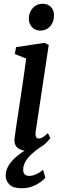

<svg xmlns="http://www.w3.org/2000/svg" viewBox="-20 -796 340 1026"><path d="M129 10Q105.5 10 88.5 2.8Q71.5 -4.5 63.5 -18.8Q55.5 -33 57.5 -54.5Q60 -75 65 -109.5Q70 -144 76.8 -187.8Q83.5 -231.5 91 -281.2Q98.5 -331 106 -382.5Q113.5 -434 120 -483L59 -507.5L66 -544L217.5 -567L240.5 -556L170.5 -91.5Q168 -73.5 172.8 -64.5Q177.5 -55.5 186 -55.5Q196 -55.5 207.5 -62Q219 -68.5 236 -84.5L249 -57.5Q244 -50.5 228.2 -34.2Q212.5 -18 187.5 -4Q162.5 10 129 10ZM194.5 -632.5Q168.5 -632.5 151 -651Q133.5 -669.5 134 -698Q135 -731.5 155.8 -753.8Q176.5 -776 208.5 -776Q236 -776 252.5 -758.2Q269 -740.5 268.5 -714Q268.5 -678.5 248.2 -655.5Q228 -632.5 194.5 -632.5ZM95 210Q49.5 209.5 30 189.8Q10.5 170 10.5 142.5Q10.5 117 22.8 94.5Q35 72 55 52.5Q75 33 99.5 16.8Q124 0.5 148.5 -12L172 -24.5L193 -8Q168 9.5 147.8 28.5Q127.5 47.5 115.8 67.8Q104 88 104 110Q103.5 127.5 112 135.8Q120.5 144 136.5 144Q153 144 172.8 135.2Q192.5 126.5 210 111.5L222.5 153.5Q205.5 174 171.2 192.2Q137 210.5 95 210Z"/></svg>

Font: Merriweather Medium
Style: Italic
Weight: 500
Italic angle: -7.8°
Version: Version 2.101